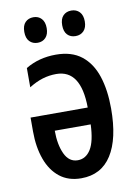

<svg xmlns="http://www.w3.org/2000/svg" viewBox="-84 -787 605 853"><g transform="rotate(-10 218.0 -361.0)"><path d="M196.3 -550.8Q267.6 -550.8 311.8 -515.9Q356 -481 376.5 -418.5Q397 -356 397 -272.9Q397 -136.2 350.3 -63.2Q303.7 9.8 213.4 9.8Q155.3 9.8 116.2 -21.2Q77.1 -52.2 57.4 -106.9Q37.6 -161.6 37.6 -231.9V-294.9H295.4Q293.9 -465.8 183.1 -465.8Q151.4 -465.8 121.6 -456.8Q91.8 -447.8 59.6 -427.7V-514.6Q119.6 -550.8 196.3 -550.8ZM295.4 -218.8H133.3Q133.3 -155.8 152.8 -113.8Q172.4 -71.8 211.9 -71.8Q248.5 -71.8 270.5 -107.2Q292.5 -142.6 295.4 -218.8ZM76.2 -674.3Q76.2 -703.1 90.3 -717.5Q104.5 -731.9 127 -731.9Q149.4 -731.9 163.3 -717Q177.2 -702.1 177.2 -674.3Q177.2 -646.5 163.3 -631.6Q149.4 -616.7 127 -616.7Q104.5 -616.7 90.3 -631.3Q76.2 -646 76.2 -674.3ZM247.1 -674.3Q247.1 -703.1 261.2 -717.5Q275.4 -731.9 297.9 -731.9Q320.8 -731.9 335 -717Q349.1 -702.1 349.1 -674.3Q349.1 -646.5 335 -631.6Q320.8 -616.7 297.9 -616.7Q274.9 -616.7 261 -631.3Q247.1 -646 247.1 -674.3Z"/></g></svg>

Font: Open Sans Condensed SemiBold
Style: Regular
Weight: 600
Width: 3
Designer: Monotype Design Team
Foundry: Monotype Imaging Inc.
Version: Version 3.000; ttfautohint (v1.8.4)